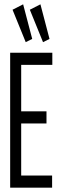

<svg xmlns="http://www.w3.org/2000/svg" viewBox="-20 -868 290 888"><path d="M99 -673 129 -688 87 -848 38 -823ZM179 -673 209 -688 167 -848 118 -823ZM27 0H221V-56H78V-297H195V-353H78V-568H222V-624H27Z"/></svg>

Font: Inconsolata UltraCondensed Thin
Style: Regular
Weight: 100
Width: 1
Monospace: yes
Designer: Raph Levien, Cyreal, Brenton Simpson
Foundry: Raph Levien, Cyreal, Google
Version: Version 3.100